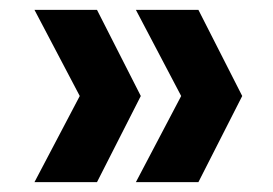

<svg xmlns="http://www.w3.org/2000/svg" viewBox="-20 -490 554 390"><path d="M177 -120H50L142 -295L50 -470H177L266 -295ZM383 -120H256L348 -295L256 -470H383L472 -295Z"/></svg>

Font: DM Sans 9pt
Style: Bold
Weight: 700
Version: Version 4.004;gftools[0.9.30]